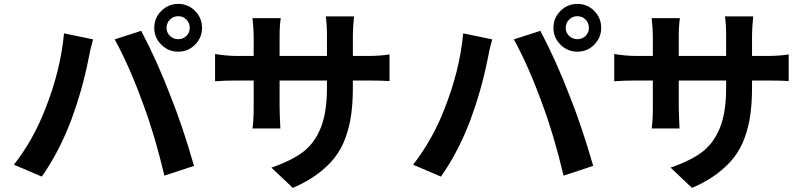

<svg xmlns="http://www.w3.org/2000/svg" viewBox="-20 -878 4040 962"><path d="M814.5 -738.3Q814.5 -714.8 831.5 -698.2Q848.6 -681.6 873 -681.6Q897.5 -681.6 914.1 -698.2Q930.7 -714.8 930.7 -738.3Q930.7 -762.7 914.1 -779.8Q897.5 -796.9 873 -796.9Q848.6 -796.9 831.5 -779.8Q814.5 -762.7 814.5 -738.3ZM752.9 -738.3Q752.9 -788.1 788.1 -823.2Q823.2 -858.4 873 -858.4Q922.9 -858.4 957.5 -823.2Q992.2 -788.1 992.2 -738.3Q992.2 -689.5 957.5 -654.3Q922.9 -619.1 873 -619.1Q823.2 -619.1 788.1 -654.3Q752.9 -689.5 752.9 -738.3ZM206.1 -330.1Q283.2 -523.4 300.8 -710.9L446.3 -680.7Q432.6 -633.8 422.9 -580.1Q393.6 -431.6 337.9 -279.3Q278.3 -120.1 189.5 6.8L49.8 -52.7Q147.5 -178.7 206.1 -330.1ZM699.2 -351.6Q628.9 -545.9 554.7 -680.7L687.5 -723.6Q767.6 -571.3 835 -395.5Q894.5 -247.1 952.1 -46.9L803.7 2Q756.8 -196.3 699.2 -351.6Z M1748 -597.7H1822.3Q1887.7 -597.7 1931.6 -605.5V-471.7Q1898.4 -474.6 1822.3 -474.6H1748V-442.4Q1748 -364.3 1739.7 -304.2Q1731.4 -244.1 1711.4 -188.5Q1691.4 -132.8 1657.2 -88.9Q1623 -44.9 1571.3 -6.3Q1519.5 32.2 1447.3 63.5L1339.8 -38.1Q1441.4 -73.2 1499 -117.2Q1556.6 -161.1 1587.4 -238.3Q1618.2 -315.4 1618.2 -436.5V-474.6H1380.9V-338.9Q1380.9 -312.5 1384.8 -234.4H1245.1Q1251 -273.4 1251 -338.9V-474.6H1166Q1102.5 -474.6 1057.6 -470.7V-607.4Q1116.2 -597.7 1166 -597.7H1251V-697.3Q1251 -731.4 1245.1 -787.1H1386.7Q1380.9 -750 1380.9 -696.3V-597.7H1618.2V-703.1Q1618.2 -756.8 1612.3 -795.9H1753.9Q1748 -737.3 1748 -703.1Z M2814.5 -738.3Q2814.5 -714.8 2831.5 -698.2Q2848.6 -681.6 2873 -681.6Q2897.5 -681.6 2914.1 -698.2Q2930.7 -714.8 2930.7 -738.3Q2930.7 -762.7 2914.1 -779.8Q2897.5 -796.9 2873 -796.9Q2848.6 -796.9 2831.5 -779.8Q2814.5 -762.7 2814.5 -738.3ZM2752.9 -738.3Q2752.9 -788.1 2788.1 -823.2Q2823.2 -858.4 2873 -858.4Q2922.9 -858.4 2957.5 -823.2Q2992.2 -788.1 2992.2 -738.3Q2992.2 -689.5 2957.5 -654.3Q2922.9 -619.1 2873 -619.1Q2823.2 -619.1 2788.1 -654.3Q2752.9 -689.5 2752.9 -738.3ZM2206.1 -330.1Q2283.2 -523.4 2300.8 -710.9L2446.3 -680.7Q2432.6 -633.8 2422.9 -580.1Q2393.6 -431.6 2337.9 -279.3Q2278.3 -120.1 2189.5 6.8L2049.8 -52.7Q2147.5 -178.7 2206.1 -330.1ZM2699.2 -351.6Q2628.9 -545.9 2554.7 -680.7L2687.5 -723.6Q2767.6 -571.3 2835 -395.5Q2894.5 -247.1 2952.1 -46.9L2803.7 2Q2756.8 -196.3 2699.2 -351.6Z M3748 -597.7H3822.3Q3887.7 -597.7 3931.6 -605.5V-471.7Q3898.4 -474.6 3822.3 -474.6H3748V-442.4Q3748 -364.3 3739.7 -304.2Q3731.4 -244.1 3711.4 -188.5Q3691.4 -132.8 3657.2 -88.9Q3623 -44.9 3571.3 -6.3Q3519.5 32.2 3447.3 63.5L3339.8 -38.1Q3441.4 -73.2 3499 -117.2Q3556.6 -161.1 3587.4 -238.3Q3618.2 -315.4 3618.2 -436.5V-474.6H3380.9V-338.9Q3380.9 -312.5 3384.8 -234.4H3245.1Q3251 -273.4 3251 -338.9V-474.6H3166Q3102.5 -474.6 3057.6 -470.7V-607.4Q3116.2 -597.7 3166 -597.7H3251V-697.3Q3251 -731.4 3245.1 -787.1H3386.7Q3380.9 -750 3380.9 -696.3V-597.7H3618.2V-703.1Q3618.2 -756.8 3612.3 -795.9H3753.9Q3748 -737.3 3748 -703.1Z"/></svg>

Font: GenEi Gothic M Regular
Style: Bold
Weight: 700
Designer: o_tamon (Modified); [Source Han Sans]
Ryoko NISHIZUKA  (kana & ideographs); Paul D. Hunt (Latin, Greek & Cyrillic); Wenl
Version: Version 1.1a;Original Version 1.004